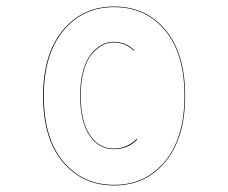

<svg xmlns="http://www.w3.org/2000/svg" viewBox="-20 -731 704 592"><path d="M332 -710.9Q430.2 -710.9 490.5 -638.4Q550.8 -565.9 550.8 -435.1Q550.8 -306.2 490.2 -232.7Q429.7 -159.2 332 -159.2Q233.9 -159.2 173.3 -231.7Q112.8 -304.2 112.8 -435.1Q112.8 -564 173.6 -637.5Q234.4 -710.9 332 -710.9ZM332 -709Q235.4 -709 175.3 -636.2Q115.2 -563.5 115.2 -435.1Q115.2 -304.7 175 -232.9Q234.9 -161.1 332 -161.1Q428.7 -161.1 488.8 -233.9Q548.8 -306.6 548.8 -435.1Q548.8 -565.4 489 -637.2Q429.2 -709 332 -709ZM330.1 -602.1Q368.2 -602.1 394 -576.2L393.1 -574.2Q367.2 -600.1 330.1 -600.1Q312 -600.1 295.2 -591.1Q278.3 -582 262.9 -564Q247.6 -545.9 238.3 -512.9Q229 -480 229 -437Q229 -356 257.3 -314.5Q285.6 -272.9 330.1 -272.9Q371.6 -272.9 401.9 -303.2L402.8 -300.8Q375 -271 330.1 -271Q284.7 -271 255.9 -313.2Q227.1 -355.5 227.1 -437Q227.1 -480.5 236.6 -513.7Q246.1 -546.9 261.5 -565.4Q276.9 -584 294.4 -593Q312 -602.1 330.1 -602.1Z"/></svg>

Font: Fira Sans Compressed Two
Style: Regular
Weight: 100
Width: 1
Designer: Carrois Corporate & Edenspiekermann AG
Foundry: Carrois Corporate GbR & Edenspiekermann AG
Version: Version 4.203;PS 004.203;hotconv 1.0.88;makeotf.lib2.5.64775